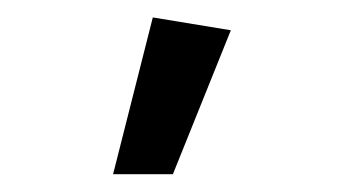

<svg xmlns="http://www.w3.org/2000/svg" viewBox="-20 -708 383 217"><path d="M107.8 -511.1 152.7 -688.3 240.9 -673.8 175.4 -511.1Z"/></svg>

Font: Ancizar Sans Thin
Style: Regular
Weight: 100
Designer: Cesar Puertas, Viviana Monsalve, Julian Moncada, Julian Prieto, Jose Castro, Mariel Hernandez, Felipe Aragon, Sara Alarc
Version: Version 8.100